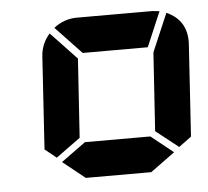

<svg xmlns="http://www.w3.org/2000/svg" viewBox="-39 -791 547 505"><g transform="rotate(-5 234.5 -539.0)"><path d="M360.4 -656.2H188.5L120.1 -728.5Q147.5 -750 181.6 -750H380.9L399.4 -748ZM374 -641.6 417 -742.2Q471.7 -717.8 468.8 -656.2L453.1 -412.1L419.9 -387.7L360.4 -434.6ZM161.1 -434.6 96.7 -387.7 66.4 -412.1 82 -656.2Q84 -689.5 106.4 -714.8L174.8 -642.6ZM109.4 -375 173.8 -421.9H346.7L405.3 -375L340.8 -328.1H168Z"/></g></svg>

Font: 7-Segment
Style: Regular
Weight: 400
Designer: Jan Bobrowski
Version: Version 3.0